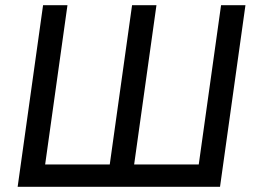

<svg xmlns="http://www.w3.org/2000/svg" viewBox="-20 -720 980 740"><path d="M146 -700H240L154 -86H403L489 -700H583L497 -86H746L832 -700H926L828 0H48Z"/></svg>

Font: Retni Sans Medium
Style: Italic
Weight: 500
Italic angle: -8°
Designer: Vitaly Kuzmin
Foundry: ParaType Ltd.
Version: Version 1.00;June 10, 2019;FontCreator 11.5.0.2425 64-bit; t